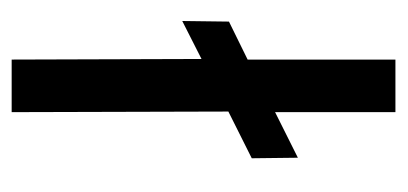

<svg xmlns="http://www.w3.org/2000/svg" viewBox="-200 -482 682 321"><g transform="rotate(90 140.5 -321.0)"><path d="M166 -362.3 167 0H79.1L78.1 -317.4L14.6 -285.2L15.6 -363.3L79.1 -394.5V-641.6H167V-440.4L243.2 -478.5L244.1 -401.4Z"/></g></svg>

Font: Puritan
Style: Regular
Weight: 400
Version: 2.0a